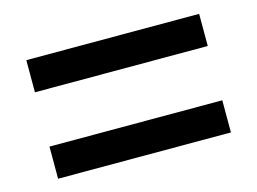

<svg xmlns="http://www.w3.org/2000/svg" viewBox="-58 -609 702 524"><g transform="rotate(-15 293.0 -346.5)"><path d="M48.8 -422.9V-513.7H537.1V-422.9ZM48.8 -178.7V-269.5H537.1V-178.7Z"/></g></svg>

Font: Cascadia Mono
Style: Regular
Weight: 400
Monospace: yes
Designer: Aaron Bell
Foundry: Saja Typeworks
Version: Version 2102.003